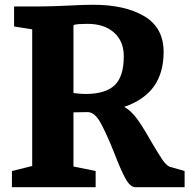

<svg xmlns="http://www.w3.org/2000/svg" viewBox="-20 -785 794 805"><path d="M666 -567Q666 -480 625.5 -423Q585 -366 501 -337Q520 -325 527 -318Q549 -297 569.5 -265.5Q590 -234 616 -188Q645 -139 660.5 -116Q676 -93 691 -86L754 -68V0H548Q526 0 506 -36.5Q486 -73 458 -146Q424 -231 400 -273Q376 -315 347 -315L288 -314V-87L381 -68V0H30V-68L115 -89V-662L39 -674V-758H149Q195 -758 277 -762Q329 -765 371 -765Q504 -765 585 -717Q666 -669 666 -567ZM288 -679V-395Q318 -391 338 -391Q422 -391 460.5 -427.5Q499 -464 499 -549Q499 -612 458 -648.5Q417 -685 347 -685Q328 -685 311 -684Q294 -683 288 -679Z"/></svg>

Font: Martel Heavy
Style: Regular
Weight: 900
Designer: Dan Reynolds
Foundry: Dan Reynolds
Version: Version 1.001; ttfautohint (v1.1) -l 5 -r 5 -G 72 -x 0 -D la